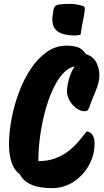

<svg xmlns="http://www.w3.org/2000/svg" viewBox="-20 -968 542 1001"><path d="M250 13Q222 13 189.5 8Q157 3 128 -13Q99 -29 82 -61Q55 -79 41 -119.5Q27 -160 27 -215Q27 -279 40.5 -350Q54 -421 79.5 -488.5Q105 -556 141.5 -610.5Q178 -665 224.5 -697.5Q271 -730 326 -730Q359 -730 383.5 -722.5Q408 -715 428 -686Q468 -673 484 -639Q500 -605 498 -570Q497 -537 479 -494.5Q461 -452 446 -410Q442 -400 437.5 -394Q433 -388 422 -388Q399 -388 377.5 -404Q356 -420 342.5 -444Q329 -468 329 -491Q329 -517 339.5 -555.5Q350 -594 369 -621Q337 -616 308.5 -585Q280 -554 256.5 -503.5Q233 -453 216 -391Q199 -329 189.5 -261Q180 -193 180 -128Q230 -128 269.5 -143Q309 -158 339 -182Q369 -206 391.5 -233Q414 -260 432 -283Q473 -276 473 -220Q473 -159 443 -105.5Q413 -52 362.5 -19.5Q312 13 250 13ZM370 -783Q337 -783 309.5 -790.5Q282 -798 266.5 -818Q251 -838 253 -875Q255 -894 258.5 -916.5Q262 -939 284 -944Q296 -946 313 -947Q330 -948 343 -948Q371 -948 405 -939Q422 -935 422 -926Q422 -903 415 -872Q408 -841 400 -787Q384 -783 370 -783Z"/></svg>

Font: Protest Riot
Style: Regular
Weight: 400
Designer: Octavio Pardo
Foundry: Ashler Design
Version: Version 2.005; ttfautohint (v1.8.4.7-5d5b)